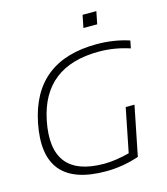

<svg xmlns="http://www.w3.org/2000/svg" viewBox="-128 -982 942 1085"><g transform="rotate(-15 343.0 -439.5)"><path d="M551.3 -27.3Q455.6 4.9 357.9 4.9Q-16.6 4.9 56.2 -358.9Q125 -703.1 491.2 -703.1Q591.3 -703.1 680.7 -673.8L671.9 -629.9Q582.5 -659.2 492.2 -659.2Q167.5 -659.2 107.4 -358.9Q43.5 -39.1 358.9 -39.1Q423.3 -39.1 506.8 -60.5L558.1 -317.4H609.4ZM538.1 -883.8 523.4 -810.5H442.9L457.5 -883.8Z"/></g></svg>

Font: Sansation Light
Style: Light Italic
Weight: 300
Designer: Bernd Montag
Version: Version 1.301